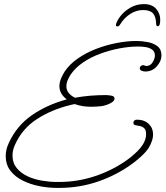

<svg xmlns="http://www.w3.org/2000/svg" viewBox="-20 -843 808 937"><path d="M257 74Q216 74 172.5 65.5Q129 57 91.5 38.5Q54 20 31 -9.5Q8 -39 8 -82Q8 -113 22 -143Q60 -228 134.5 -280Q209 -332 306 -358Q270 -385 270 -422Q270 -441 277.5 -459Q285 -477 295 -493Q319 -529 359 -557Q399 -585 448 -604Q497 -623 548.5 -633Q600 -643 646 -643Q673 -643 701.5 -637.5Q730 -632 749 -617Q768 -602 768 -572Q768 -545 745.5 -519.5Q723 -494 689 -494Q681 -494 671.5 -497.5Q662 -501 662 -510Q662 -515 666.5 -520Q671 -525 678 -525Q683 -525 686.5 -523Q690 -521 694 -521Q714 -521 725 -539.5Q736 -558 736 -571Q736 -591 723 -600.5Q710 -610 691.5 -613Q673 -616 655 -616Q612 -616 564 -607Q516 -598 469.5 -581Q423 -564 385 -538Q347 -512 324 -478Q316 -465 310 -451Q304 -437 304 -422Q304 -403 315.5 -389Q327 -375 346 -366Q384 -373 421.5 -376Q459 -379 497 -379Q505 -379 522 -376.5Q539 -374 539 -362Q539 -352 527 -344Q515 -336 500 -331Q485 -326 475 -325Q450 -322 425 -322Q405 -322 384.5 -325Q364 -328 345 -335Q339 -334 333.5 -333Q328 -332 322 -330Q231 -308 159 -261Q87 -214 52 -134Q41 -109 41 -84Q41 -48 61.5 -23Q82 2 114 17Q146 32 184 38.5Q222 45 256 45H268Q364 45 454.5 13Q545 -19 617 -75Q633 -88 649.5 -104Q666 -120 676 -136Q684 -148 688.5 -161.5Q693 -175 693 -188Q693 -209 683.5 -217.5Q674 -226 662 -228Q650 -230 640.5 -232Q631 -234 631 -244Q631 -251 636 -255Q641 -259 648 -259Q684 -259 705.5 -238.5Q727 -218 727 -188Q727 -171 721 -154Q715 -137 706 -122Q693 -102 672 -82.5Q651 -63 631 -48Q555 9 462.5 41.5Q370 74 269 74ZM683 -823Q721 -823 741.5 -800.5Q762 -778 762 -746Q762 -715 750 -715Q742 -715 742 -727Q741 -762 726.5 -778Q712 -794 678 -794Q646 -794 616.5 -775.5Q587 -757 567 -725Q561 -714 553 -714Q544 -714 546 -724Q550 -741 567.5 -764Q585 -787 615 -805Q645 -823 683 -823Z"/></svg>

Font: Ms Madi
Style: Regular
Weight: 400
Designer: Robert E. Leuschke
Foundry: Robert E. Leuschke
Version: Version 1.010; ttfautohint (v1.8.3)